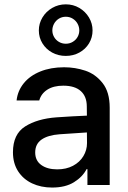

<svg xmlns="http://www.w3.org/2000/svg" viewBox="-20 -844 583 876"><path d="M237.3 -308.6Q270.5 -311 309.8 -313.2Q349.1 -315.4 376.5 -316.4L376 -358.4Q376 -403.8 348.6 -428.5Q321.3 -453.1 268.6 -453.1Q224.1 -453.1 195.8 -434.8Q167.5 -416.5 159.2 -385.7H55.7Q60.5 -429.7 88.4 -464.1Q116.2 -498.5 163.8 -517.8Q211.4 -537.1 272.5 -537.1Q322.8 -537.1 369.4 -521.5Q416 -505.9 448.2 -464.8Q480.5 -423.8 480.5 -352.5V0H378.9V-72.3H375Q356.9 -37.1 317.6 -12.7Q278.3 11.7 217.8 11.7Q167 11.7 126.5 -7.3Q85.9 -26.4 62.5 -62.7Q39.1 -99.1 39.1 -149.4Q39.1 -231.9 94.7 -267.1Q150.4 -302.2 237.3 -308.6ZM241.2 -71.3Q282.2 -71.3 313 -87.6Q343.8 -104 360.4 -131.6Q377 -159.2 377 -191.4L376.5 -239.7L252 -231.4Q198.7 -227.5 169.7 -207.3Q140.6 -187 140.6 -148.4Q140.6 -111.3 168.2 -91.3Q195.8 -71.3 241.2 -71.3ZM157.2 -705.1Q157.2 -736.8 173.6 -764.2Q189.9 -791.5 218.3 -807.9Q246.6 -824.2 280.3 -824.2Q314 -824.2 341.8 -807.9Q369.6 -791.5 386 -764.2Q402.3 -736.8 402.3 -705.1Q402.3 -672.9 386.2 -646.2Q370.1 -619.6 342 -604.2Q314 -588.9 280.3 -588.9Q246.1 -588.9 218 -604.2Q189.9 -619.6 173.6 -646.2Q157.2 -672.9 157.2 -705.1ZM341.8 -705.1Q341.8 -721.2 334 -735.6Q326.2 -750 312 -758.8Q297.9 -767.6 280.3 -767.6Q262.7 -767.6 248.5 -758.8Q234.4 -750 226.6 -735.6Q218.8 -721.2 218.8 -705.1Q218.8 -689.5 226.6 -675.5Q234.4 -661.6 248.5 -653.1Q262.7 -644.5 280.3 -644.5Q297.9 -644.5 312 -653.1Q326.2 -661.6 334 -675.5Q341.8 -689.5 341.8 -705.1Z"/></svg>

Font: Pretendard Std Medium
Style: Regular
Weight: 500
Designer: Base glyphs from Inter by Rasmus Andersson; Hangeul glyphs from Noto Sans CJK(Source Han Sans) by Jang Soo-young and Kan
Foundry: Kil Hyung-jin
Version: Version 1.309